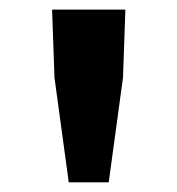

<svg xmlns="http://www.w3.org/2000/svg" viewBox="-20 -800 364 394"><path d="M121.1 -425.8 91.8 -640.6 86.9 -780.3H237.3L232.4 -640.6L203.1 -425.8Z"/></svg>

Font: Taipei Sans TC Beta
Style: Bold
Weight: 700
Designer: JT Foundry
Foundry: JT Foundry
Version: Version 1.000